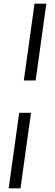

<svg xmlns="http://www.w3.org/2000/svg" viewBox="-20 -766 298 1040"><path d="M109 -330 167 -746H231L173 -330ZM27 254 84 -155H148L91 254Z"/></svg>

Font: Hanken Grotesk
Style: Italic
Weight: 400
Italic angle: -8°
Designer: Alfredo Marco Pradil
Foundry: Hanken Design Co.
Version: Version 3.013